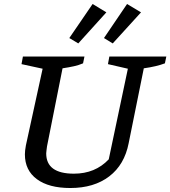

<svg xmlns="http://www.w3.org/2000/svg" viewBox="-20 -934 855 964"><path d="M333 10Q225 10 165 -34.5Q105 -79 105 -159Q105 -177 110 -204L194 -589L88 -612L95 -650H404L397 -616Q376 -607 351.5 -601.5Q327 -596 294 -591L216 -199Q215 -188 213.5 -179.5Q212 -171 212 -164Q212 -62 351 -62Q458 -62 526 -134L622 -589L522 -612L529 -650H815L808 -616Q766 -600 702 -591L626 -215Q605 -107 528.5 -48.5Q452 10 333 10ZM445 -914 514 -872 373 -716 328 -743ZM618 -914 688 -872 546 -716 502 -743Z"/></svg>

Font: Piazzolla Medium
Style: Italic
Weight: 500
Italic angle: -11.3°
Designer: Juan Pablo del Peral
Foundry: Huerta Tipografica
Version: Version 1.330